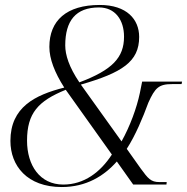

<svg xmlns="http://www.w3.org/2000/svg" viewBox="-20 -744 754 774"><path d="M229 10C327 10 399 -34 451 -93L517 0H651L652 -10H623C588 -10 577 -24 547 -65L491 -144C526 -198 556 -270 578 -330C605 -390 620 -405 674 -405H712L714 -415H553L544 -370C531 -308 504 -235 470 -174L306 -403C472 -451 541 -495 541 -595C541 -666 491 -724 382 -724C248 -724 179 -661 179 -555C179 -507 200 -452 239 -391C121 -361 22 -312 22 -176C22 -76 89 10 229 10ZM300 -412C258 -474 243 -523 243 -561C243 -660 285 -714 379 -714C444 -714 480 -664 480 -596C480 -512 433 -462 300 -412ZM235 0C141 0 89 -77 89 -177C89 -288 134 -337 245 -382L431 -121C385 -50 319 0 235 0Z"/></svg>

Font: Noto Serif Display Light
Style: Italic
Weight: 300
Italic angle: -12°
Designer: Monotype Design Team
Foundry: Monotype Imaging Inc.
Version: Version 2.009